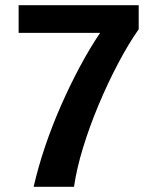

<svg xmlns="http://www.w3.org/2000/svg" viewBox="-20 -716 618 742"><path d="M516 -696H52V-589H367Q327 -530 288.5 -458Q250 -386 215.5 -307.5Q181 -229 154 -149Q127 -69 110 6H266Q276 -64 301 -145.5Q326 -227 361 -310.5Q396 -394 436 -470Q476 -546 516 -603Z"/></svg>

Font: Repo DemiBold
Style: Regular
Weight: 600
Designer: Stefan Peev
Foundry: Context Ltd
Version: Version 1.502